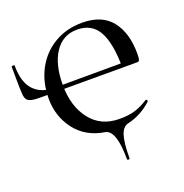

<svg xmlns="http://www.w3.org/2000/svg" viewBox="-117 -585 809 846"><g transform="rotate(-20 287.0 -161.5)"><path d="M288 8Q201 -6 153 -69Q105 -132 105 -215Q105 -291 136.5 -351Q168 -411 225.5 -445.5Q283 -480 357 -480Q450 -480 495 -423Q540 -366 540 -269Q540 -248 537.5 -240.5Q535 -233 528 -233H457Q457 -347 426 -403Q395 -459 326 -459Q259 -459 221.5 -403Q184 -347 184 -251Q184 -151 233 -88Q282 -25 370 -25Q413 -25 443 -34.5Q473 -44 504 -64L505 -65Q508 -65 510.5 -61Q513 -57 511 -55Q462 -9 398 6Q373 11 361.5 45Q350 79 350 152Q350 157 344 157Q338 157 338 152Q338 16 288 8ZM2 -284Q2 -299 1 -308Q1 -319 0.5 -340.5Q0 -362 0 -404Q0 -406 7 -406.5Q14 -407 14 -405Q14 -326 48.5 -289Q83 -252 145 -252L466 -253V-233H67Q29 -233 15.5 -243Q2 -253 2 -284Z"/></g></svg>

Font: Cormorant Unicase Medium
Style: Regular
Weight: 500
Designer: Christian Thalmann (Catharsis Fonts)
Foundry: Catharsis Fonts
Version: Version 4.000